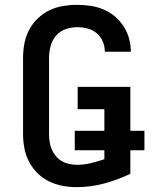

<svg xmlns="http://www.w3.org/2000/svg" viewBox="-20 -763 640 791"><path d="M295 8Q266 8 237 2.5Q208 -3 181.5 -16Q155 -29 134 -50Q113 -71 99.5 -97Q86 -123 80.5 -152Q75 -181 75 -210V-525Q75 -554 80.5 -583.5Q86 -613 99.5 -639Q113 -665 134.5 -686Q156 -707 182.5 -720Q209 -733 238.5 -738Q268 -743 298 -743Q325 -743 352.5 -739Q380 -735 405.5 -724.5Q431 -714 452.5 -696Q474 -678 489 -655Q504 -632 511.5 -605Q519 -578 519 -550Q519 -550 519 -550Q519 -550 519 -550H412Q412 -550 412 -550Q412 -550 412 -550Q412 -572 403.5 -592Q395 -612 378.5 -626Q362 -640 340.5 -645.5Q319 -651 298 -651Q273 -651 249.5 -642.5Q226 -634 210.5 -615.5Q195 -597 188.5 -573Q182 -549 182 -525V-210Q182 -194 184.5 -178Q187 -162 193.5 -147Q200 -132 210.5 -119.5Q221 -107 235 -99Q249 -91 265 -87.5Q281 -84 297 -84Q326 -84 354.5 -91Q383 -98 410 -107V-144H288V-224H410V-313H300V-405H517V-224H575V-144H517V-47Q465 -22 409 -7Q353 8 295 8Z"/></svg>

Font: Iosevka SS04 Semibold Extended
Style: Regular
Weight: 600
Width: 7
Monospace: yes
Designer: Belleve Invis
Foundry: Belleve Invis
Version: Version 19.0.0; ttfautohint (v1.8.4)